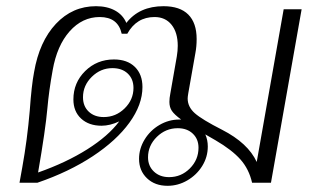

<svg xmlns="http://www.w3.org/2000/svg" viewBox="-20 -590 1022 620"><path d="M954 -560 855 0H794Q784 -44 756.5 -75Q729 -106 676 -137L643 -156Q651 -138 651 -117Q651 -83 633 -54Q615 -25 585 -7.5Q555 10 521 10Q480 10 454.5 -14.5Q429 -39 429 -77Q429 -110 447 -139.5Q465 -169 495 -186.5Q525 -204 559 -204H565Q543 -220 535 -232Q527 -244 527 -261Q527 -273 530 -288L551 -408Q554 -426 554 -442Q554 -485 534 -510Q514 -535 479 -535Q421 -535 391 -481H373Q361 -535 302 -535Q246 -535 205 -489Q164 -443 150 -363Q138 -297 133 -240Q127 -172 103 -33Q194 -65 262 -108Q330 -151 365 -198Q335 -184 308 -184Q267 -184 242 -207Q217 -230 217 -269Q217 -323 255 -360.5Q293 -398 348 -398Q391 -398 415.5 -374Q440 -350 440 -309Q440 -252 398 -194Q356 -136 279.5 -85.5Q203 -35 101 0H43L52 -50Q68 -139 76 -232Q82 -316 90 -357Q107 -456 160.5 -513Q214 -570 290 -570Q326 -570 351.5 -556Q377 -542 388 -516Q430 -570 508 -570Q561 -570 588 -543Q615 -516 615 -464Q615 -440 611 -419L588 -289Q586 -277 586 -272Q586 -245 609 -224.5Q632 -204 697 -171Q781 -128 809 -67L896 -560ZM411 -306Q411 -335 392.5 -352.5Q374 -370 343 -370Q305 -370 276.5 -342Q248 -314 248 -276Q248 -247 266.5 -229.5Q285 -212 315 -212Q354 -212 382.5 -240Q411 -268 411 -306ZM621 -113Q621 -141 602.5 -158.5Q584 -176 554 -176Q515 -176 486.5 -148Q458 -120 458 -82Q458 -54 477 -36Q496 -18 526 -18Q565 -18 593 -46Q621 -74 621 -113Z"/></svg>

Font: Fahkwang ExtraLight
Style: Italic
Weight: 275
Italic angle: -10°
Designer: Suppakit Chalermlarp | Katatrad Co.,Ltd.
Foundry: Cadson Demak Co.,Ltd.
Version: Version 1.000; ttfautohint (v1.6)